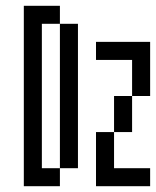

<svg xmlns="http://www.w3.org/2000/svg" viewBox="-20 -645 540 665"><path d="M500 0V-62.5H375Q375 -62.5 375 -187.5H312.5V0ZM62.5 -625Q62.5 -625 62.5 0H187.5V-62.5H125Q125 -62.5 125 -562.5H187.5Q187.5 -562.5 187.5 -62.5H250Q250 -62.5 250 -562.5H187.5V-625ZM375 -187.5H437.5Q437.5 -187.5 437.5 -312.5H375Q375 -312.5 375 -187.5ZM437.5 -312.5H500V-500H312.5V-437.5H437.5Q437.5 -437.5 437.5 -312.5Z"/></svg>

Font: UnifontExMono
Style: Regular
Weight: 500
Version: Version 15.0.06